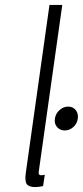

<svg xmlns="http://www.w3.org/2000/svg" viewBox="-20 -750 337 780"><path d="M181 -730 85 -49Q80 -15 88.5 -2.5Q97 10 123 10Q130 10 137.5 9Q145 8 155 6L162 -40Q151 -38 150 -38Q140 -38 138 -42.5Q136 -47 138 -57L233 -730ZM243 -220Q262 -220 277.5 -233.5Q293 -247 296 -268Q299 -289 287.5 -303Q276 -317 257 -317Q238 -317 222 -303Q206 -289 203 -268Q200 -247 212 -233.5Q224 -220 243 -220Z"/></svg>

Font: Secuela Light
Style: Italic
Weight: 300
Italic angle: -8°
Designer: Fernando Haro
Foundry: deFharo
Version: Version 1.708